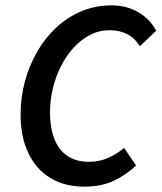

<svg xmlns="http://www.w3.org/2000/svg" viewBox="-20 -686 604 718"><path d="M295 12Q221 12 167.5 -21Q114 -54 85.5 -114.5Q57 -175 57 -257Q57 -322 73.5 -382.5Q90 -443 120 -494.5Q150 -546 192 -584.5Q234 -623 286 -644.5Q338 -666 397 -666Q453 -666 497 -640.5Q541 -615 564 -571L503 -513Q484 -544 455.5 -558.5Q427 -573 390 -573Q351 -573 317 -555.5Q283 -538 255.5 -508Q228 -478 208 -438.5Q188 -399 177.5 -354.5Q167 -310 167 -265Q167 -210 182.5 -168.5Q198 -127 230.5 -104Q263 -81 314 -81Q352 -81 384.5 -95.5Q417 -110 444 -133L489 -67Q453 -33 406.5 -10.5Q360 12 295 12Z"/></svg>

Font: Source Sans 3 SemiBold
Style: Italic
Weight: 600
Italic angle: -11°
Designer: Paul D. Hunt
Foundry: Adobe
Version: Version 3.046;hotconv 1.0.118;makeotfexe 2.5.65603